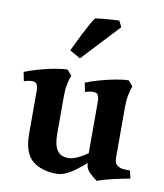

<svg xmlns="http://www.w3.org/2000/svg" viewBox="-80 -751 710 832"><g transform="rotate(10 275.0 -334.5)"><path d="M467 -95Q467 -85 471 -75.5Q475 -66 483 -62Q493 -55 509 -54Q525 -53 536 -53L544 -19Q515 -14 473 -4.5Q431 5 402 16Q385 5 367.5 -12.5Q350 -30 350 -54Q343 -47 336.5 -41.5Q330 -36 323 -31Q294 -7 270 4.5Q246 16 226 16Q158 16 118 -17Q78 -50 78 -135V-326Q78 -338 73.5 -349.5Q69 -361 51 -361Q43 -361 35 -359.5Q27 -358 21.5 -356Q16 -354 16 -354L8 -394Q32 -404 67 -414Q102 -424 137 -430.5Q172 -437 194 -437L214 -414Q207 -395 202.5 -372.5Q198 -350 198 -321V-155Q198 -106 213.5 -83Q229 -60 263 -60Q282 -60 305 -71Q328 -82 347 -96V-326Q347 -338 342.5 -349.5Q338 -361 320 -361Q312 -361 304 -359.5Q296 -358 290.5 -356Q285 -354 285 -354L277 -394Q301 -404 336 -414Q371 -424 406 -430.5Q441 -437 463 -437L483 -414Q476 -395 471.5 -372.5Q467 -350 467 -321ZM378 -685 391 -658 238 -494 191 -521Q194 -527 204.5 -549.5Q215 -572 229 -599.5Q243 -627 255.5 -649Q268 -671 273 -676Q283 -678 304.5 -680Q326 -682 348 -683.5Q370 -685 378 -685Z"/></g></svg>

Font: Buenard
Style: Regular
Weight: 400
Version: Version 2.000